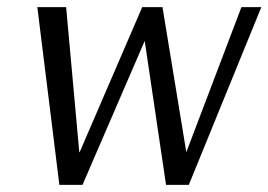

<svg xmlns="http://www.w3.org/2000/svg" viewBox="-20 -520 755 540"><path d="M715 -500 511 0H447L387 -405L212 0H147L85 -500H166L203 -92H204L380 -500H437L504 -92L659 -500Z"/></svg>

Font: Arsenal SC
Style: Italic
Weight: 400
Italic angle: -9.10001°
Designer: Andrij Shevchenko
Foundry: Stairsfor
Version: Version 2.001; ttfautohint (v1.8.4.7-5d5b)